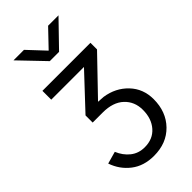

<svg xmlns="http://www.w3.org/2000/svg" viewBox="-310 -875 1187 1187"><g transform="rotate(-45 283.0 -282.0)"><path d="M78.1 -797.9H169.9L274.4 -686.5L380.9 -797.9H471.7L314.5 -635.7H233.4ZM41 67.4 121.1 44.9Q141.6 94.7 180.2 125.5Q218.8 156.2 272.5 156.2Q343.8 156.2 385.7 108.4Q427.7 60.5 427.7 -15.6Q427.7 -87.9 378.9 -133.8Q330.1 -179.7 240.2 -179.7H152.3V-242.2L357.4 -460.9H71.3V-538.1H491.2V-480.5L266.6 -247.1L312.5 -244.1Q403.3 -230.5 462.4 -168.5Q521.5 -106.4 521.5 -15.6Q521.5 94.7 453.6 164.6Q385.7 234.4 275.4 234.4Q186.5 234.4 126.5 188Q66.4 141.6 41 67.4Z"/></g></svg>

Font: Gothic A1 Medium
Style: Regular
Weight: 500
Designer: HanYang I&C Co.,Ltd.
Foundry: HanYang I&C Co.,Ltd.
Version: Version 2.50